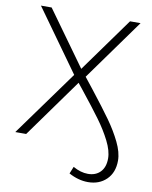

<svg xmlns="http://www.w3.org/2000/svg" viewBox="-96 -771 827 1042"><g transform="rotate(10 317.0 -250.5)"><path d="M399 -300Q468 -212 508 -156Q548 -100 575 -44.5Q602 11 602 56Q602 122 562.5 160.5Q523 199 461 199Q408 199 355 170L371 131Q413 155 453 155Q496 155 521.5 128.5Q547 102 547 54Q547 12 520 -41.5Q493 -95 453 -149.5Q413 -204 346 -288L318 -323L86 0H26L287 -361L44 -700H103L319 -400L535 -700H593L350 -362Z"/></g></svg>

Font: Hilab Light
Style: Regular
Weight: 300
Designer: Cristianderson Lima
Foundry: Cristianderson
Version: Version 1.0